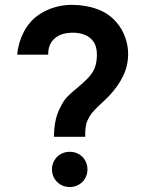

<svg xmlns="http://www.w3.org/2000/svg" viewBox="-20 -754 593 784"><path d="M200.5 -206.2Q201.3 -228.5 204.4 -248.3Q207.4 -268.2 213.8 -286.9Q220.2 -305.6 229.7 -322Q240.7 -344 253.8 -357.9Q267 -371.8 291.1 -391.4Q303.6 -401.8 316.6 -413.5Q329.6 -425.2 342 -438.2Q361.2 -459.5 368.4 -481.1Q375.7 -502.7 375.7 -530.7Q375.7 -566.7 359.5 -586.7Q346.2 -604.3 324.7 -612.4Q303.2 -620.5 276.7 -620.5Q255.2 -620.5 236.5 -615Q217.8 -609.6 205.3 -598.8Q190.7 -587.1 183.4 -569.5Q176.2 -552 177 -530.8H50Q55 -581.8 77.5 -624.2Q100 -666.8 136 -692Q164.5 -712.3 200.1 -723.2Q235.7 -734.2 272 -734.2Q329.8 -734.2 378 -716.4Q426.2 -698.6 457 -661.2Q478.9 -635.7 491 -602.2Q503.2 -568.7 503.2 -533.8Q503.2 -485.4 482.5 -443.1Q461.8 -400.8 424.7 -361.7Q411.5 -347.9 394.3 -332.2Q378.8 -318.1 366.5 -305.2Q354.3 -292.3 346.8 -280.3Q335.7 -261.5 332.2 -247.9Q328.7 -234.3 328 -212.8V-195.3H200.5ZM192.2 -62.2Q192.2 -82.3 201.8 -98.8Q211.3 -115.2 227.8 -124.7Q244.2 -134.2 264.7 -134.2Q285.1 -134.2 301.7 -124.7Q318.3 -115.2 327.7 -98.8Q337.1 -82.3 337.1 -62.2Q337.1 -42.2 327.7 -25.8Q318.3 -9.4 301.7 0.1Q285.1 9.7 264.7 9.7Q244.2 9.7 227.8 0.1Q211.3 -9.4 201.8 -25.8Q192.2 -42.2 192.2 -62.2Z"/></svg>

Font: Tap Sans
Style: Regular
Weight: 400
Designer: Tap Payments
Foundry: Tap Payments
Version: Version 1.001;Glyphs 3.1.2 (3151)